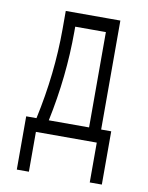

<svg xmlns="http://www.w3.org/2000/svg" viewBox="-82 -657 651 845"><g transform="rotate(10 243.0 -234.5)"><path d="M106 128H52V-110H98Q143 -317.5 143 -516V-565V-597H387V-110H432V128H378V-50H106ZM153 -110H333V-536H196V-514Q196 -314 153 -110Z"/></g></svg>

Font: 3270 Nerd Font Mono SemCond
Style: Regular
Weight: 400
Monospace: yes
Version: Version 3.0.1;Nerd Fonts 3.1.1